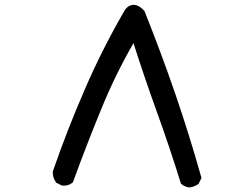

<svg xmlns="http://www.w3.org/2000/svg" viewBox="-20 -778 1040 805"><path d="M773.4 7.8Q764.2 6.8 755.9 3.2Q747.6 -0.5 740.7 -6.3L738.8 -7.8L737.8 -10.7Q690.9 -162.1 636.2 -313Q585.4 -454.1 539.6 -597.2Q462.4 -462.9 404.8 -321.3Q342.3 -169.4 286.6 -16.1L285.6 -13.7L283.7 -12.2Q267.1 2.4 241.2 0H239.3L237.8 -1L218.3 -10.7L216.3 -11.7L214.8 -13.7Q201.2 -31.7 201.2 -56.6V-58.1L201.7 -60.1Q262.2 -234.9 336.4 -405.3Q410.2 -575.7 504.4 -737.3L504.9 -737.8L505.4 -738.8Q508.3 -742.7 512.2 -746.1Q522.9 -755.9 535.6 -757.3Q548.3 -758.8 560.5 -752.4Q572.8 -746.1 584.5 -732.9L585.4 -731.9L586.4 -730Q654.8 -559.1 714.4 -386Q773.9 -212.9 823.7 -35.6L824.7 -32.2L823.2 -28.8L813.5 -9.3L812.5 -6.8L810.1 -5.4Q801.8 0 793.2 3.4Q784.7 6.8 775.4 7.8H774.4Z"/></svg>

Font: NaikaiFont
Style: Bold
Weight: 700
Version: Version 1.89